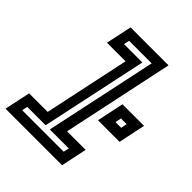

<svg xmlns="http://www.w3.org/2000/svg" viewBox="-245 -869 987 987"><g transform="rotate(45 249.0 -375.0)"><path d="M-34.5 0 -4.5 -141.5H130.5L229.5 -608.5H94.5L124.5 -750H400.5L271.5 -141.5H406.5L376.5 0ZM31.5 -55H333.5L340 -85.5H202L332 -696H168L161.5 -665.5H295L171.5 -85.5H38ZM343.5 -294 374.5 -441H531.5L500.5 -294ZM414 -351H455.5L462 -384H420.5Z"/></g></svg>

Font: Tourney Thin SemiBold
Style: Italic
Weight: 600
Italic angle: -12°
Version: Version 1.015